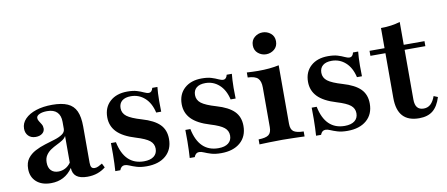

<svg xmlns="http://www.w3.org/2000/svg" viewBox="-60 -856 2549 1096"><g transform="rotate(-10 1214.5 -308.0)"><path d="M160.5 11.3Q107.3 11.3 76.2 -16.5Q45.2 -44.4 45.2 -91.1Q45.2 -128.2 62.5 -151.2Q79.8 -174.2 107.3 -188.7Q134.7 -203.2 165.3 -212.5Q196 -221.8 223.4 -230.2Q250.8 -238.7 268.1 -250.8Q285.5 -262.9 285.5 -281.5V-321.8Q285.5 -358.9 266.1 -378.2Q246.8 -397.6 208.9 -397.6Q181.5 -397.6 164.1 -389.5Q146.8 -381.5 146.8 -368.5Q146.8 -358.9 153.2 -349.2Q159.7 -339.5 166.1 -328.6Q172.6 -317.7 172.6 -304Q172.6 -286.3 158.1 -275Q143.5 -263.7 120.2 -263.7Q93.5 -263.7 77.8 -279.8Q62.1 -296 62.1 -321.8Q62.1 -353.2 85.5 -377.4Q108.9 -401.6 149.6 -414.9Q190.3 -428.2 243.5 -428.2Q298.4 -428.2 332.3 -413.3Q366.1 -398.4 381.5 -364.9Q396.8 -331.5 396.8 -275.8V-65.3Q396.8 -46.8 402.4 -38.7Q408.1 -30.6 421 -30.6Q431.5 -30.6 442.3 -35.9Q453.2 -41.1 465.3 -48.4L477.4 -24.2Q456.5 -7.3 430.2 2Q404 11.3 371 11.3Q287.9 11.3 286.3 -54.8Q263.7 -21.8 232.3 -5.2Q200.8 11.3 160.5 11.3ZM213.7 -46.8Q234.7 -46.8 253.2 -56.5Q271.8 -66.1 285.5 -85.5V-240.3Q279 -227.4 264.1 -217.7Q249.2 -208.1 230.6 -199.2Q212.1 -190.3 195.2 -179Q178.2 -167.7 166.9 -150.8Q155.6 -133.9 155.6 -108.9Q155.6 -79 171 -62.9Q186.3 -46.8 213.7 -46.8Z M715.3 11.3Q680.6 11.3 657.3 4Q633.9 -3.2 618.5 -10.1Q603.2 -16.9 591.1 -16.9Q571 -16.9 562.1 7.3H533.1Q534.7 -14.5 535.5 -37.5Q536.3 -60.5 536.7 -89.1Q537.1 -117.7 536.3 -154.8H565.3Q579 -87.1 614.1 -53.2Q649.2 -19.4 704.8 -19.4Q741.9 -19.4 762.1 -35.1Q782.3 -50.8 782.3 -79Q782.3 -107.3 760.1 -125.4Q737.9 -143.5 681.5 -160.5Q608.9 -182.3 575 -217.3Q541.1 -252.4 541.1 -303.2Q541.1 -360.5 578.6 -394.4Q616.1 -428.2 679 -428.2Q712.1 -428.2 734.3 -421.4Q756.5 -414.5 772.2 -406.9Q787.9 -399.2 800 -399.2Q808.1 -399.2 814.1 -405.2Q820.2 -411.3 823.4 -424.2H853.2Q851.6 -406.5 850.4 -387.5Q849.2 -368.5 849.2 -343.5Q849.2 -318.5 850 -281.5H821Q808.1 -337.9 774.2 -368.1Q740.3 -398.4 694.4 -398.4Q661.3 -398.4 643.1 -383.5Q625 -368.5 625 -341.1Q625 -312.1 649.2 -293.5Q673.4 -275 733.9 -257.3Q803.2 -237.1 835.1 -204.8Q866.9 -172.6 866.9 -120.2Q866.9 -58.9 826.2 -23.8Q785.5 11.3 715.3 11.3Z M1146.8 11.3Q1112.1 11.3 1088.7 4Q1065.3 -3.2 1050 -10.1Q1034.7 -16.9 1022.6 -16.9Q1002.4 -16.9 993.5 7.3H964.5Q966.1 -14.5 966.9 -37.5Q967.7 -60.5 968.1 -89.1Q968.5 -117.7 967.7 -154.8H996.8Q1010.5 -87.1 1045.6 -53.2Q1080.6 -19.4 1136.3 -19.4Q1173.4 -19.4 1193.5 -35.1Q1213.7 -50.8 1213.7 -79Q1213.7 -107.3 1191.5 -125.4Q1169.4 -143.5 1112.9 -160.5Q1040.3 -182.3 1006.5 -217.3Q972.6 -252.4 972.6 -303.2Q972.6 -360.5 1010.1 -394.4Q1047.6 -428.2 1110.5 -428.2Q1143.5 -428.2 1165.7 -421.4Q1187.9 -414.5 1203.6 -406.9Q1219.4 -399.2 1231.5 -399.2Q1239.5 -399.2 1245.6 -405.2Q1251.6 -411.3 1254.8 -424.2H1284.7Q1283.1 -406.5 1281.9 -387.5Q1280.6 -368.5 1280.6 -343.5Q1280.6 -318.5 1281.5 -281.5H1252.4Q1239.5 -337.9 1205.6 -368.1Q1171.8 -398.4 1125.8 -398.4Q1092.7 -398.4 1074.6 -383.5Q1056.5 -368.5 1056.5 -341.1Q1056.5 -312.1 1080.6 -293.5Q1104.8 -275 1165.3 -257.3Q1234.7 -237.1 1266.5 -204.8Q1298.4 -172.6 1298.4 -120.2Q1298.4 -58.9 1257.7 -23.8Q1216.9 11.3 1146.8 11.3Z M1370.2 0V-29Q1412.1 -29.8 1428.6 -42.3Q1445.2 -54.8 1445.2 -87.1V-316.9Q1445.2 -353.2 1429 -369.8Q1412.9 -386.3 1370.2 -387.9V-416.9Q1386.3 -416.1 1402.8 -415.3Q1419.4 -414.5 1436.3 -414.5Q1470.2 -414.5 1500.4 -417.3Q1530.6 -420.2 1556.5 -425.8V-87.1Q1556.5 -54 1573.4 -41.9Q1590.3 -29.8 1631.5 -29V0Q1619.4 -0.8 1598.4 -1.2Q1577.4 -1.6 1552.4 -2.4Q1527.4 -3.2 1502.4 -3.2Q1465.3 -3.2 1427.4 -2Q1389.5 -0.8 1370.2 0ZM1497.6 -500Q1471.8 -500 1451.2 -516.9Q1430.6 -533.9 1430.6 -562.9Q1430.6 -592.7 1451.2 -609.7Q1471.8 -626.6 1497.6 -626.6Q1524.2 -626.6 1544.8 -609.7Q1565.3 -592.7 1565.3 -563.7Q1565.3 -533.9 1544.8 -516.9Q1524.2 -500 1497.6 -500Z M1879 11.3Q1844.4 11.3 1821 4Q1797.6 -3.2 1782.3 -10.1Q1766.9 -16.9 1754.8 -16.9Q1734.7 -16.9 1725.8 7.3H1696.8Q1698.4 -14.5 1699.2 -37.5Q1700 -60.5 1700.4 -89.1Q1700.8 -117.7 1700 -154.8H1729Q1742.7 -87.1 1777.8 -53.2Q1812.9 -19.4 1868.5 -19.4Q1905.6 -19.4 1925.8 -35.1Q1946 -50.8 1946 -79Q1946 -107.3 1923.8 -125.4Q1901.6 -143.5 1845.2 -160.5Q1772.6 -182.3 1738.7 -217.3Q1704.8 -252.4 1704.8 -303.2Q1704.8 -360.5 1742.3 -394.4Q1779.8 -428.2 1842.7 -428.2Q1875.8 -428.2 1898 -421.4Q1920.2 -414.5 1935.9 -406.9Q1951.6 -399.2 1963.7 -399.2Q1971.8 -399.2 1977.8 -405.2Q1983.9 -411.3 1987.1 -424.2H2016.9Q2015.3 -406.5 2014.1 -387.5Q2012.9 -368.5 2012.9 -343.5Q2012.9 -318.5 2013.7 -281.5H1984.7Q1971.8 -337.9 1937.9 -368.1Q1904 -398.4 1858.1 -398.4Q1825 -398.4 1806.9 -383.5Q1788.7 -368.5 1788.7 -341.1Q1788.7 -312.1 1812.9 -293.5Q1837.1 -275 1897.6 -257.3Q1966.9 -237.1 1998.8 -204.8Q2030.6 -172.6 2030.6 -120.2Q2030.6 -58.9 1989.9 -23.8Q1949.2 11.3 1879 11.3Z M2294.4 11.3Q2231.5 11.3 2200 -23.4Q2168.5 -58.1 2168.5 -128.2V-387.9H2081.5V-416.9H2168.5V-533.9Q2200.8 -533.9 2228.2 -537.9Q2255.6 -541.9 2279.8 -549.2V-416.9H2400V-387.9H2279.8V-100Q2279.8 -68.5 2292.3 -53.6Q2304.8 -38.7 2329.8 -38.7Q2353.2 -38.7 2369.8 -54Q2386.3 -69.4 2396.8 -99.2L2420.2 -89.5Q2404 -37.1 2374.2 -12.9Q2344.4 11.3 2294.4 11.3Z"/></g></svg>

Font: Playfair
Style: Bold
Weight: 700
Designer: Claus Eggers Sørensen
Foundry: Claus Eggers Sørensen
Version: Version 2.001;gftools[0.9.30]